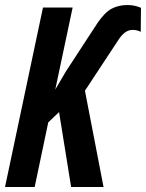

<svg xmlns="http://www.w3.org/2000/svg" viewBox="-22 -744 581 764"><path d="M116 0 170 -257 213 -298 261 0H390L316 -383L451 -588Q476 -625 505 -625Q525 -625 538 -617L539 -713Q513 -724 486 -724Q449 -724 421.5 -709Q394 -694 365 -651L241 -461L198 -388L267 -714H149L-2 0Z"/></svg>

Font: Noto Sans Display Condensed
Style: Bold Italic
Weight: 700
Width: 3
Designer: Monotype Design team
Foundry: Monotype Imaging Inc.
Version: 1.000